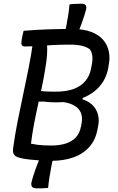

<svg xmlns="http://www.w3.org/2000/svg" viewBox="-20 -867 640 1041"><path d="M447 -816Q443 -801 436.5 -780.5Q430 -760 422 -738Q414 -716 405.5 -695Q397 -674 389 -658H324Q327 -669 330 -681Q333 -693 335.5 -706Q338 -719 340.5 -730.5Q343 -742 344 -752Q346 -761 348 -773.5Q350 -786 352 -799.5Q354 -813 355 -825Q356 -837 357 -843Q361 -844 367 -844.5Q373 -845 380 -845.5Q387 -846 394 -846Q401 -846 407.5 -846.5Q414 -847 419 -847Q437 -847 443.5 -840Q450 -833 447 -816ZM150 124Q153 111 159 91Q165 71 173.5 47.5Q182 24 191.5 1Q201 -22 212 -41H275Q273 -30 269.5 -15Q266 0 262.5 15.5Q259 31 256.5 45Q254 59 253 68Q251 76 249 88Q247 100 245.5 112.5Q244 125 242.5 135.5Q241 146 241 152Q237 152 231 152.5Q225 153 218 153.5Q211 154 204 154Q197 154 190 154Q183 154 178 154Q162 154 155 147Q148 140 150 124ZM258 5Q228 5 197.5 3Q167 1 140.5 -2Q114 -5 94 -9.5Q74 -14 65 -20Q57 -25 53 -35Q49 -45 51 -63Q61 -135 75 -206.5Q89 -278 104.5 -349.5Q120 -421 134.5 -494.5Q149 -568 160 -645L244 -647L235 -629Q237 -601 235 -569.5Q233 -538 226 -499Q218 -447 207 -395Q196 -343 184.5 -291.5Q173 -240 163.5 -189Q154 -138 148 -88Q167 -84 183 -82Q199 -80 217.5 -79Q236 -78 259 -78Q302 -78 335.5 -88.5Q369 -99 390.5 -121.5Q412 -144 419 -181L423 -202Q428 -232 418 -256.5Q408 -281 379.5 -296.5Q351 -312 302 -316H180L187 -350H428V-328Q478 -312 499.5 -274Q521 -236 513 -189L509 -168Q499 -109 464.5 -70.5Q430 -32 377.5 -13.5Q325 5 258 5ZM108 -700Q179 -706 243.5 -708Q308 -710 369 -710Q434 -710 476 -693.5Q518 -677 540.5 -649.5Q563 -622 570 -588Q577 -554 570 -519L567 -499Q556 -439 518.5 -397Q481 -355 422 -333.5Q363 -312 286 -312Q255 -312 228.5 -315Q202 -318 180 -324L160 -318L173 -376Q198 -373 223 -371.5Q248 -370 280 -370Q340 -370 380 -385Q420 -400 443.5 -428.5Q467 -457 474 -497L478 -518Q483 -543 480.5 -564Q478 -585 467 -600Q449 -613 423 -619Q397 -625 358 -625Q308 -625 262.5 -622.5Q217 -620 179 -617.5Q141 -615 114 -615Q102 -615 98 -623.5Q94 -632 97 -648Q99 -663 102 -675.5Q105 -688 108 -700Z"/></svg>

Font: Rec Mono Semicasual
Style: Italic
Weight: 400
Italic angle: -10°
Version: Version 1.085; ttfautohint (v1.8.4.7-5d5b)